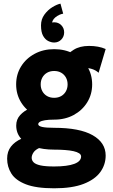

<svg xmlns="http://www.w3.org/2000/svg" viewBox="-20 -784 606 1031"><path d="M320.8 -469 355.7 -371.3Q362.5 -395.5 376.7 -407.8Q390.9 -420.2 424.8 -420.2Q452.9 -420.2 473.9 -413.5Q494.9 -406.7 509.5 -393.3L547.4 -520.8Q528.1 -529.3 506 -533.3Q483.9 -537.4 458.5 -537.4Q408.2 -537.4 375.5 -516.6Q342.8 -495.8 320.8 -469ZM270.8 -229.5Q242.7 -229.5 207.8 -223.1Q172.9 -216.8 140.7 -202.6Q108.6 -188.5 87.9 -165.6Q67.1 -142.8 67.1 -109.9Q67.1 -68.4 93.3 -39.4Q119.4 -10.5 165.3 4.5Q211.2 19.5 270.8 19.5V-97.7Q227.3 -97.7 206.3 -102.4Q185.3 -107.2 185.3 -117.2Q185.3 -124 193.7 -129.5Q202.1 -135 221.1 -138.3Q240 -141.6 270.8 -141.6ZM547.4 51.3Q547.4 -18.3 477.4 -58Q407.5 -97.7 270.8 -97.7V19.5Q302.2 19.5 328.7 21.5Q355.2 23.4 374.6 27.7Q394 32 404.8 39.1Q415.5 46.1 415.5 56.2Q415.5 68.8 406.5 78.9Q397.5 88.9 379.2 95.8Q360.8 102.8 333.7 106.3Q306.6 109.9 270.8 109.9Q222.9 109.9 196.8 104Q170.7 98.1 160.4 87.5Q150.1 76.9 150.1 63.2Q150.1 49.3 160.2 34.2Q170.2 19 196.2 8.3Q222.2 -2.4 270.8 -2.4V-68.4Q221.2 -68.4 175.8 -61.5Q130.4 -54.7 94.8 -38.9Q59.3 -23.2 38.8 3.1Q18.3 29.3 18.3 67.9Q18.3 111.8 41.1 148.1Q64 184.3 119 205.7Q174.1 227.1 270.8 227.1Q367.9 227.1 428.8 203.5Q489.7 179.9 518.6 140Q547.4 100.1 547.4 51.3ZM198.5 -330.8Q198.5 -351.3 207.4 -367.6Q216.3 -383.8 232.5 -393.3Q248.8 -402.8 270.8 -402.8Q292.7 -402.8 309 -393.3Q325.2 -383.8 334.1 -367.6Q343 -351.3 343 -330.8Q343 -310.3 334.1 -294.1Q325.2 -277.8 309 -268.3Q292.7 -258.8 270.8 -258.8Q248.8 -258.8 232.5 -268.3Q216.3 -277.8 207.4 -294.1Q198.5 -310.3 198.5 -330.8ZM66.7 -330.8Q66.7 -277.6 93.1 -234.6Q119.6 -191.7 165.9 -166.6Q212.2 -141.6 270.8 -141.6Q329.8 -141.6 375.9 -166.6Q421.9 -191.7 448.4 -234.6Q474.9 -277.6 474.9 -330.8Q474.9 -384.5 448.4 -427.2Q421.9 -470 375.9 -495Q329.8 -520 270.8 -520Q212.2 -520 165.9 -495Q119.6 -470 93.1 -427.2Q66.7 -384.5 66.7 -330.8ZM324.5 -610.1Q324.5 -633.1 309.1 -648.7Q293.7 -664.3 270.8 -664.3Q248 -664.3 232.4 -648.7Q216.8 -633.1 216.8 -610.1Q216.8 -587.4 232.5 -571.5Q248.3 -555.7 270.8 -555.7Q293.7 -555.7 309.1 -571.5Q324.5 -587.4 324.5 -610.1ZM319.3 -710.7 304.7 -764.4Q285.6 -760.5 261 -745.4Q236.3 -730.2 218.3 -705.4Q200.2 -680.7 200.2 -647.5Q200.2 -611.3 211.5 -591.4Q222.9 -571.5 239.3 -563.6Q255.6 -555.7 270.8 -555.7L270.3 -610.1Q270.3 -610.1 263.9 -624.5Q257.6 -638.9 257.6 -647.5Q257.6 -674.8 277.2 -690.8Q296.9 -706.8 319.3 -710.7Z"/></svg>

Font: Giphurs
Style: Regular
Weight: 400
Version: Version 2.010